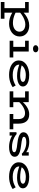

<svg xmlns="http://www.w3.org/2000/svg" viewBox="1866 -2614 966 4738"><g transform="rotate(90 2349.0 -245.0)"><path d="M566 14Q491 14 429.5 -4.5Q368 -23 319.5 -50Q271 -77 233 -102V-181Q272 -155 323 -131.5Q374 -108 431.5 -94.5Q489 -81 546 -81Q594 -81 633.5 -92.5Q673 -104 701.5 -125.5Q730 -147 746 -177Q762 -207 762 -242Q762 -287 740 -319.5Q718 -352 678 -369.5Q638 -387 582 -387Q528 -387 467.5 -364.5Q407 -342 347 -301Q287 -260 233 -205V-287Q283 -342 342 -386.5Q401 -431 468.5 -457Q536 -483 609 -483Q686 -483 747 -454.5Q808 -426 844 -373Q880 -320 880 -245Q880 -187 855.5 -139Q831 -91 787.5 -57Q744 -23 687.5 -4.5Q631 14 566 14ZM30 218V128H443V218ZM181 193V-471H293V193ZM30 -381V-471H287V-381Z M1137 -27V-471H1251V-27ZM985 0V-90H1398V0ZM985 -381V-471H1222V-381ZM1183 -576Q1145 -576 1120 -594.5Q1095 -613 1095 -641Q1095 -670 1120 -689Q1145 -708 1183 -708Q1224 -708 1247.5 -689Q1271 -670 1271 -641Q1271 -613 1247 -594.5Q1223 -576 1183 -576Z M1827 14Q1757 14 1693 -1Q1629 -16 1579.5 -46.5Q1530 -77 1501 -122Q1472 -167 1472 -227Q1472 -287 1500 -334.5Q1528 -382 1577 -415Q1626 -448 1690.5 -465.5Q1755 -483 1829 -483Q1916 -483 1979.5 -464Q2043 -445 2078.5 -410Q2114 -375 2114 -327Q2114 -278 2078.5 -246Q2043 -214 1984 -198.5Q1925 -183 1855 -183Q1774 -183 1699.5 -200.5Q1625 -218 1554 -246V-311Q1629 -282 1700.5 -271Q1772 -260 1840 -260Q1886 -260 1922 -267Q1958 -274 1979.5 -289.5Q2001 -305 2001 -328Q2001 -361 1956 -380Q1911 -399 1832 -399Q1784 -399 1738.5 -388Q1693 -377 1656 -355.5Q1619 -334 1597 -303Q1575 -272 1575 -231Q1575 -184 1608.5 -148.5Q1642 -113 1699.5 -94.5Q1757 -76 1829 -76Q1911 -75 1974 -95.5Q2037 -116 2089 -149L2131 -75Q2094 -49 2047.5 -29Q2001 -9 1945.5 2.5Q1890 14 1827 14Z M2918 0V-222Q2918 -253 2910.5 -282Q2903 -311 2886 -333Q2869 -355 2840 -367.5Q2811 -380 2769 -380Q2725 -380 2681.5 -363.5Q2638 -347 2598 -320Q2558 -293 2522.5 -259.5Q2487 -226 2458 -192V-283Q2493 -322 2531 -358Q2569 -394 2611.5 -422Q2654 -450 2700.5 -466.5Q2747 -483 2799 -483Q2862 -483 2906 -464Q2950 -445 2977.5 -410Q3005 -375 3018 -327.5Q3031 -280 3031 -224V0ZM2234 0V-90H2625V0ZM2386 0V-471H2500V0ZM2234 -381V-471H2475V-381ZM2793 0V-90H3170V0Z M3605 14Q3555 14 3507.5 5.5Q3460 -3 3416 -19Q3372 -35 3336 -56.5Q3300 -78 3273 -105L3326 -117V1H3242V-167L3287 -173Q3322 -141 3372.5 -115Q3423 -89 3482 -73.5Q3541 -58 3602 -58Q3649 -58 3678.5 -64.5Q3708 -71 3722 -83.5Q3736 -96 3736 -114Q3736 -129 3725 -140.5Q3714 -152 3688 -161Q3662 -170 3619.5 -177.5Q3577 -185 3514 -191Q3423 -201 3363.5 -220Q3304 -239 3274 -269Q3244 -299 3244 -344Q3244 -384 3270.5 -415Q3297 -446 3349 -465Q3401 -484 3479 -484Q3539 -484 3595 -471Q3651 -458 3698.5 -432.5Q3746 -407 3784 -369L3736 -353V-471H3820V-307L3775 -300Q3741 -336 3693.5 -361Q3646 -386 3594.5 -398.5Q3543 -411 3494 -411Q3448 -411 3417 -403.5Q3386 -396 3371 -383.5Q3356 -371 3356 -354Q3356 -339 3367 -329Q3378 -319 3403.5 -311Q3429 -303 3470.5 -296Q3512 -289 3573 -282Q3664 -271 3725.5 -252Q3787 -233 3817.5 -202Q3848 -171 3848 -124Q3848 -81 3819 -50Q3790 -19 3735.5 -2.5Q3681 14 3605 14Z M4340 14Q4270 14 4206 -1Q4142 -16 4092.5 -46.5Q4043 -77 4014 -122Q3985 -167 3985 -227Q3985 -287 4013 -334.5Q4041 -382 4090 -415Q4139 -448 4203.5 -465.5Q4268 -483 4342 -483Q4429 -483 4492.5 -464Q4556 -445 4591.5 -410Q4627 -375 4627 -327Q4627 -278 4591.5 -246Q4556 -214 4497 -198.5Q4438 -183 4368 -183Q4287 -183 4212.5 -200.5Q4138 -218 4067 -246V-311Q4142 -282 4213.5 -271Q4285 -260 4353 -260Q4399 -260 4435 -267Q4471 -274 4492.5 -289.5Q4514 -305 4514 -328Q4514 -361 4469 -380Q4424 -399 4345 -399Q4297 -399 4251.5 -388Q4206 -377 4169 -355.5Q4132 -334 4110 -303Q4088 -272 4088 -231Q4088 -184 4121.5 -148.5Q4155 -113 4212.5 -94.5Q4270 -76 4342 -76Q4424 -75 4487 -95.5Q4550 -116 4602 -149L4644 -75Q4607 -49 4560.5 -29Q4514 -9 4458.5 2.5Q4403 14 4340 14Z"/></g></svg>

Font: BioRhyme SemiExpanded Medium
Style: Regular
Weight: 500
Width: 6
Designer: Aoife Mooney
Foundry: Aoife Mooney Type
Version: Version 1.600;gftools[0.9.33]